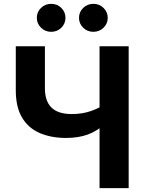

<svg xmlns="http://www.w3.org/2000/svg" viewBox="-20 -965 745 985"><path d="M319.8 -257.3Q242.2 -257.3 183.8 -282.5Q125.5 -307.6 93.3 -361.6Q61 -415.5 61 -501.5V-727.5H210.4V-512.2Q210.4 -446.3 244.1 -413.1Q277.8 -379.9 348.6 -379.9Q402.3 -379.9 446.8 -395.5Q491.2 -411.1 523.9 -434.1V-333.5Q479 -292.5 430.4 -274.9Q381.8 -257.3 319.8 -257.3ZM490.7 0V-727.5H640.1V0ZM459 -801.8Q428.2 -801.8 406.7 -822.8Q385.3 -843.8 385.3 -873.5Q385.3 -903.3 406.7 -924.3Q428.2 -945.3 459 -945.3Q489.7 -945.3 511.2 -924.3Q532.7 -903.3 532.7 -873.5Q532.7 -843.8 511.2 -822.8Q489.7 -801.8 459 -801.8ZM242.7 -801.8Q211.9 -801.8 190.4 -822.8Q168.9 -843.8 168.9 -873.5Q168.9 -903.3 190.4 -924.3Q211.9 -945.3 242.7 -945.3Q273.4 -945.3 294.7 -924.3Q315.9 -903.3 315.9 -873.5Q315.9 -843.8 294.7 -822.8Q273.4 -801.8 242.7 -801.8Z"/></svg>

Font: Inter 16pt
Style: Bold
Weight: 700
Version: Version 4.001;git-66647c0bb